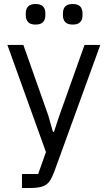

<svg xmlns="http://www.w3.org/2000/svg" viewBox="-20 -741 539 961"><path d="M403 -516H482L251 120Q242 143 233 158.5Q224 174 211 183Q198 192 178.5 196Q159 200 131 200H90V130H171L210 20L17 -516H97L221 -165L245 -81H250L278 -165ZM158 -618Q132 -618 120.5 -630.5Q109 -643 109 -664V-675Q109 -696 120.5 -708.5Q132 -721 158 -721Q184 -721 195.5 -708.5Q207 -696 207 -675V-664Q207 -643 195.5 -630.5Q184 -618 158 -618ZM344 -618Q318 -618 306.5 -630.5Q295 -643 295 -664V-675Q295 -696 306.5 -708.5Q318 -721 344 -721Q370 -721 381.5 -708.5Q393 -696 393 -675V-664Q393 -643 381.5 -630.5Q370 -618 344 -618Z"/></svg>

Font: IBM Plex Thai
Style: Regular
Weight: 400
Designer: Mike Abbink, Paul van der Laan, Pieter van Rosmalen, Ben Mitchell, Mark Frömberg
Foundry: Bold Monday
Version: Version 1.0